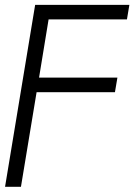

<svg xmlns="http://www.w3.org/2000/svg" viewBox="-30 -542 548 767"><path d="M-9.8 204.1 110.4 -522.5H486.8L477.1 -464.4H164.1L126 -231.9H439L429.2 -173.8H116.2L53.7 204.1Z"/></svg>

Font: Inter 28pt Light
Style: Italic
Weight: 300
Italic angle: -9.3988°
Designer: Rasmus Andersson
Foundry: rsms
Version: Version 4.001;git-66647c0bb